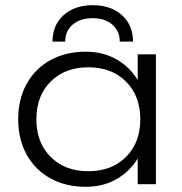

<svg xmlns="http://www.w3.org/2000/svg" viewBox="-20 -709 700 739"><path d="M510 -99Q479 -48 427.5 -19Q376 10 310 10Q233 10 174 -22.5Q115 -55 82.5 -114Q50 -173 50 -250Q50 -327 82.5 -386Q115 -445 174 -477.5Q233 -510 310 -510Q376 -510 427.5 -481Q479 -452 510 -401V-500H580V0H510ZM520 -250Q520 -340 465 -395Q410 -450 320 -450Q230 -450 175 -395Q120 -340 120 -250Q120 -160 175 -105Q230 -50 320 -50Q410 -50 465 -105Q520 -160 520 -250ZM337 -639Q289 -639 260 -614.5Q231 -590 231 -549H182Q182 -612 224.5 -650.5Q267 -689 337 -689Q407 -689 449.5 -650.5Q492 -612 492 -549H441Q441 -589 412.5 -614Q384 -639 337 -639Z"/></svg>

Font: Goli Light
Style: Regular
Weight: 300
Designer: jaikishan Patel
Foundry: MagicType
Version: Version 1.000